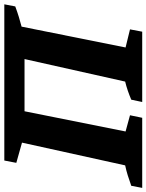

<svg xmlns="http://www.w3.org/2000/svg" viewBox="60 -784 695 912"><g transform="rotate(-90 408.0 -327.5)"><path d="M336 -559 240 -79 317 -58 305 0H-28L-18 -52Q7 -61 31 -68.5Q55 -76 79 -81L187 -571L91 -598L102 -655H844L834 -603Q807 -593 784 -586Q761 -579 738 -573L639 -79L725 -58L714 0H380L391 -52Q412 -61 434 -68.5Q456 -76 477 -81L584 -559Z"/></g></svg>

Font: Piazzolla
Style: Bold Italic
Weight: 700
Italic angle: -11.3°
Designer: Juan Pablo del Peral
Foundry: Huerta Tipografica
Version: Version 1.330